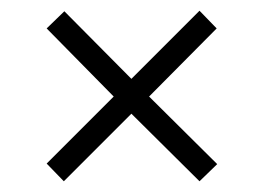

<svg xmlns="http://www.w3.org/2000/svg" viewBox="-20 -451 491 358"><path d="M385 -145 352 -113 225 -239 99 -113 67 -146 192 -271 67 -398 100 -430 225 -304 352 -431 384 -398 258 -271Z"/></svg>

Font: Raleway Thin Light
Style: Regular
Weight: 300
Version: Version 4.026